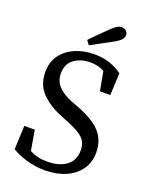

<svg xmlns="http://www.w3.org/2000/svg" viewBox="-163 -964 838 1066"><g transform="rotate(20 256.0 -431.5)"><path d="M235 15Q179 15 127 -0.5Q75 -16 40 -38L46 -178H108L128 -60Q151 -47 175.5 -41Q200 -35 232 -35Q303 -35 345 -66.5Q387 -98 387 -156Q387 -204 357.5 -230.5Q328 -257 264 -282L225 -298Q148 -328 100.5 -376Q53 -424 53 -500Q53 -558 82.5 -599Q112 -640 163 -662.5Q214 -685 278 -685Q328 -685 369 -671Q410 -657 442 -633L436 -502H375L354 -615Q317 -635 272 -635Q215 -635 176 -606.5Q137 -578 137 -522Q137 -476 166.5 -445.5Q196 -415 250 -394L290 -379Q388 -341 430 -293.5Q472 -246 472 -175Q472 -116 441.5 -73.5Q411 -31 358 -8Q305 15 235 15ZM211 -746Q257 -795 305 -840Q326 -861 340 -869.5Q354 -878 367 -878Q383 -878 394 -868.5Q405 -859 405 -844Q405 -831 394.5 -818Q384 -805 355 -789Q324 -772 292.5 -755Q261 -738 229 -721Z"/></g></svg>

Font: Source Serif 4
Style: Regular
Weight: 400
Designer: Frank Grießhammer
Foundry: Adobe
Version: Version 4.005;hotconv 1.1.0;makeotfexe 2.6.0